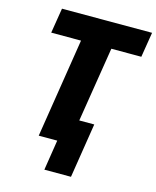

<svg xmlns="http://www.w3.org/2000/svg" viewBox="-128 -792 857 1052"><g transform="rotate(15 301.0 -266.5)"><path d="M226 172 253 0H148L237 -563H68L91 -705H602L579 -563H409L341 -138H426L377 172Z"/></g></svg>

Font: Nunito Sans 10pt Condensed Black
Style: Italic
Weight: 900
Width: 3
Italic angle: -9°
Designer: Vernon Adams
Foundry: Vernon Adams
Version: Version 3.101;gftools[0.9.27]